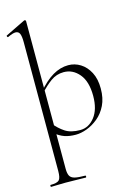

<svg xmlns="http://www.w3.org/2000/svg" viewBox="-152 -797 788 1144"><g transform="rotate(-15 241.5 -225.0)"><path d="M15 275Q13 275 13 269Q13 263 15 263Q56 263 68.5 250Q81 237 81 194V-600Q81 -636 74 -652.5Q67 -669 48 -669Q32 -669 0 -654Q-4 -652 -6.5 -658Q-9 -664 -5 -665L116 -724Q118 -725 120 -725Q122 -725 124.5 -723Q127 -721 127 -718V194Q127 222 135 237Q143 252 165 257.5Q187 263 230 263Q233 263 233 269Q233 275 230 275Q204 275 172 274Q140 273 105 273Q80 273 56.5 274Q33 275 15 275ZM239 13Q200 13 170.5 3Q141 -7 106 -35L116 -88Q144 -53 179 -30Q214 -7 271 -7Q324 -7 361 -54Q398 -101 398 -184Q398 -273 359 -319.5Q320 -366 264 -366Q219 -366 183.5 -340Q148 -314 116 -278L108 -285Q158 -344 205 -371.5Q252 -399 301 -399Q341 -399 375.5 -377.5Q410 -356 431.5 -315Q453 -274 453 -215Q453 -155 432 -112Q411 -69 377.5 -41.5Q344 -14 307.5 -0.5Q271 13 239 13Z"/></g></svg>

Font: Cormorant Light Light
Style: Regular
Weight: 300
Version: Version 4.000